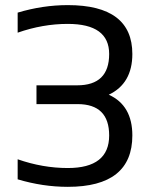

<svg xmlns="http://www.w3.org/2000/svg" viewBox="-20 -723 602 748"><path d="M48.8 -673.8Q146.5 -703.1 244.1 -703.1Q495.6 -703.1 495.6 -512.7Q495.6 -397.5 403.8 -354Q495.6 -312.5 495.6 -195.3Q495.6 4.9 244.1 4.9Q146.5 4.9 48.8 -24.4V-102.5Q146.5 -68.4 244.1 -68.4Q405.3 -68.4 405.3 -195.3Q405.3 -317.4 282.2 -317.4H122.1V-390.6H280.8Q405.3 -390.6 405.3 -512.7Q405.3 -629.9 244.1 -629.9Q146.5 -629.9 48.8 -595.7Z"/></svg>

Font: Voltera
Style: Regular
Weight: 400
Designer: Bernd Montag
Version: Version 1.301